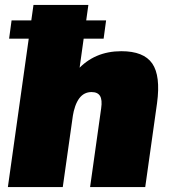

<svg xmlns="http://www.w3.org/2000/svg" viewBox="-20 -760 692 780"><path d="M391 -320Q396 -354 386.5 -370Q377 -386 352 -386Q321 -386 302 -360.5Q283 -335 275 -285L197 -210L203 -250Q225 -398 294 -475Q363 -552 473 -552Q564 -552 598.5 -502Q633 -452 618 -341L570 0H346ZM116 -740H339L292 -403L235 0H12ZM411 -677 401 -603H17L27 -677Z"/></svg>

Font: Pathway Extreme Condensed Black
Style: Italic
Weight: 900
Width: 3
Italic angle: -8°
Version: Version 1.001;gftools[0.9.26]